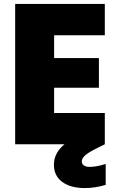

<svg xmlns="http://www.w3.org/2000/svg" viewBox="-20 -725 588 965"><path d="M506.8 -705.1V-547.9H252V-433.1H477.1V-284.2H252V-157.2H506.8V0L462.9 22Q423.8 41.5 407.5 56.4Q391.1 71.3 391.1 86.9Q391.1 99.1 401.6 106.4Q412.1 113.8 430.2 113.8Q464.8 113.8 511.2 99.1V204.1Q460.4 220.2 405.8 220.2Q335 220.2 293 189.5Q251 158.7 251 103Q251 43.9 304.2 0H56.2V-705.1Z"/></svg>

Font: Poppins ExtraBold
Style: Regular
Weight: 800
Designer: Ninad Kale (Devanagari), Jonny Pinhorn (Latin)
Foundry: Indian Type Foundry
Version: Version 3.200;PS 1.000;hotconv 16.6.54;makeotf.lib2.5.65590